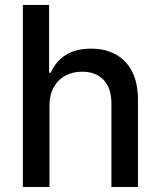

<svg xmlns="http://www.w3.org/2000/svg" viewBox="-20 -747 642 767"><path d="M177.6 -323.9V0H71.4V-727.3H176.1V-456.7H182.9Q202.1 -500.7 241.5 -526.6Q280.9 -552.6 344.5 -552.6Q400.6 -552.6 442.6 -529.5Q484.7 -506.4 508 -460.8Q531.2 -415.1 531.2 -346.9V0H425.1V-334.2Q425.1 -394.2 394.2 -427.4Q363.3 -460.6 308.2 -460.6Q270.6 -460.6 240.9 -444.6Q211.3 -428.6 194.4 -397.9Q177.6 -367.2 177.6 -323.9Z"/></svg>

Font: InterMG Medium
Style: Regular
Weight: 500
Designer: Rasmus Andersson
Foundry: rsms
Version: Version 3.019;December 26, 2023;FontCreator 15.0.0.2955 64-b